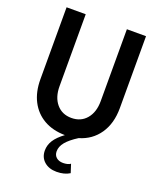

<svg xmlns="http://www.w3.org/2000/svg" viewBox="-167 -800 934 1131"><g transform="rotate(20 300.0 -234.5)"><path d="M326 231Q278 231 248.5 205Q219 179 219 136Q219 102 238 72Q257 42 299 11Q222 10 166.5 -22Q111 -54 81 -112Q51 -170 51 -249V-700H171V-249Q171 -180 206 -138.5Q241 -97 300 -97Q359 -97 394 -138.5Q429 -180 429 -249V-700H549V-249Q549 -153 504.5 -88Q460 -23 381 0Q332 31 309 59Q286 87 286 117Q286 141 302 155Q318 169 345 169Q358 169 370.5 166Q383 163 391 157L408 210Q375 231 326 231Z"/></g></svg>

Font: Red Hat Mono SemiBold
Style: Regular
Weight: 600
Monospace: yes
Designer: Pentagram, MCKL
Foundry: Pentagram, MCKL
Version: Version 1.023